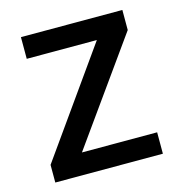

<svg xmlns="http://www.w3.org/2000/svg" viewBox="-86 -616 648 693"><g transform="rotate(-15 238.0 -269.5)"><path d="M439 0H37V-66L315 -458H53V-539H432V-464L158 -80H439Z"/></g></svg>

Font: Noto Sans Syriac Medium
Style: Regular
Weight: 500
Designer: Patrick Giasson and the Monotype Design Team
Foundry: Monotype Imaging Inc.
Version: Version 3.000; ttfautohint (v1.8.4.7-5d5b)